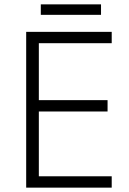

<svg xmlns="http://www.w3.org/2000/svg" viewBox="-20 -926 593 880"><path d="M492 -66H100V-780H492V-728H158V-467H473V-415H158V-118H492ZM443 -906V-858H167V-906Z"/></svg>

Font: Noto Sans Malayalam UI Light
Style: Regular
Weight: 300
Designer: Jelle Bosma - Monotype Design Team
Foundry: Monotype Imaging Inc.
Version: Version 2.104; ttfautohint (v1.8.4.7-5d5b)